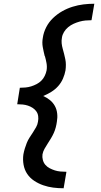

<svg xmlns="http://www.w3.org/2000/svg" viewBox="-20 -853 540 1026"><path d="M320 153Q291 153 264 149.5Q237 146 211 137Q185 128 162.5 113Q140 98 125.5 76.5Q111 55 106 27.5Q101 0 105 -28Q108 -44 112.5 -59Q117 -74 123 -89Q129 -104 138 -118Q147 -132 156 -145.5Q165 -159 173 -173.5Q181 -188 183 -203Q186 -218 184 -232.5Q182 -247 174 -258Q166 -269 154.5 -276.5Q143 -284 129.5 -288.5Q116 -293 101.5 -294.5Q87 -296 72 -296L86 -384Q101 -384 116.5 -385.5Q132 -387 146.5 -391.5Q161 -396 175.5 -403.5Q190 -411 201 -422Q212 -433 219 -447.5Q226 -462 229 -477Q232 -497 228.5 -516Q225 -535 220 -553H219Q213 -577 208.5 -601.5Q204 -626 209 -652Q213 -680 227 -707.5Q241 -735 263.5 -756.5Q286 -778 312.5 -793Q339 -808 368 -817Q397 -826 426 -829.5Q455 -833 484 -833L469 -745Q453 -745 437 -743.5Q421 -742 405 -737.5Q389 -733 373.5 -726Q358 -719 344.5 -708Q331 -697 322 -682Q313 -667 311 -652Q308 -636 309.5 -621.5Q311 -607 315 -593Q319 -579 322.5 -565Q326 -551 329 -536.5Q332 -522 332 -507Q332 -492 330 -477Q326 -455 316.5 -433Q307 -411 291 -393Q275 -375 254 -362Q233 -349 211 -340Q231 -331 247 -318Q263 -305 273 -287Q283 -269 285.5 -247Q288 -225 284 -203Q282 -188 278 -172.5Q274 -157 267.5 -142.5Q261 -128 252.5 -114Q244 -100 235 -86Q226 -72 218 -58Q210 -44 207 -28Q205 -13 209 2Q213 17 222.5 28Q232 39 245.5 46Q259 53 273 57.5Q287 62 303 63.5Q319 65 335 65Z"/></svg>

Font: Iosevka Semibold
Style: Italic
Weight: 600
Italic angle: -9°
Monospace: yes
Designer: Belleve Invis
Foundry: Belleve Invis
Version: Version 32.5.0; ttfautohint (v1.8.4)